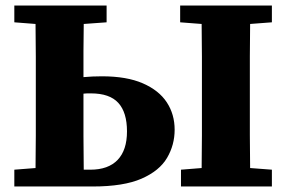

<svg xmlns="http://www.w3.org/2000/svg" viewBox="-20 -677 1038 697"><path d="M283 -305Q283 -244 283 -183Q283 -122 284 -61H308Q373 -61 407 -96.5Q441 -132 441 -200Q441 -269 409.5 -303.5Q378 -338 310 -338Q303 -338 296.5 -338Q290 -338 283 -337ZM32 -596V-657H367V-596L284 -590Q283 -541 283 -492Q283 -443 283 -397Q315 -400 350 -400Q440 -400 498.5 -374.5Q557 -349 585.5 -305.5Q614 -262 614 -206Q614 -151 586.5 -104Q559 -57 494 -28.5Q429 0 316 0H32V-61L109 -67Q110 -126 110 -185.5Q110 -245 110 -304V-353Q110 -412 110 -471.5Q110 -531 109 -590ZM634 -596V-657H967V-596L888 -590Q887 -532 887 -472.5Q887 -413 887 -353V-305Q887 -245 887 -185.5Q887 -126 888 -67L967 -61V0H637V-61L712 -67Q713 -126 713 -185.5Q713 -245 713 -304V-353Q713 -412 713 -471.5Q713 -531 712 -590Z"/></svg>

Font: Source Serif 4 SmText
Style: Bold
Weight: 700
Designer: Frank Grießhammer
Foundry: Adobe
Version: Version 4.005;hotconv 1.1.0;makeotfexe 2.6.0